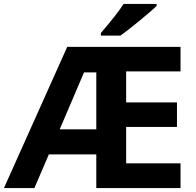

<svg xmlns="http://www.w3.org/2000/svg" viewBox="-20 -951 992 971"><path d="M893 0V-125H618V-309H875V-433H618V-590H893V-714H320L0 0H154L227 -170H467V0ZM282 -297 405 -585H467V-297ZM772 -921V-931H605C584 -898 546 -849 490 -784V-771H589C626 -796 742 -891 772 -921Z"/></svg>

Font: Passageway
Style: Regular
Weight: 700
Foundry: Ascender Corporation
Version: Version 1.11